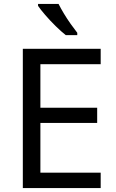

<svg xmlns="http://www.w3.org/2000/svg" viewBox="-20 -964 596 984"><path d="M496 0H97V-714H496V-635H187V-412H478V-334H187V-79H496ZM280 -944Q291 -922 307.5 -894.5Q324 -867 342.5 -841Q361 -815 376 -796V-784H317Q294 -802 265 -830.5Q236 -859 211.5 -887.5Q187 -916 175 -934V-944Z"/></svg>

Font: Noto Sans Tifinagh Ahaggar
Style: Regular
Weight: 400
Designer: JamraPatel
Foundry: JamraPatel LLC
Version: Version 2.006; ttfautohint (v1.8.4.7-5d5b)